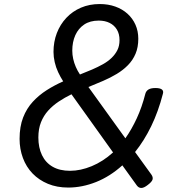

<svg xmlns="http://www.w3.org/2000/svg" viewBox="-20 -910 893 951"><path d="M318 19Q262 19 217.5 0.5Q173 -18 141.5 -50.5Q110 -83 93.5 -127.5Q77 -172 77 -222Q77 -283 94.5 -328Q112 -373 142.5 -406Q173 -439 211.5 -463.5Q250 -488 293 -507Q279 -529 268 -552.5Q257 -576 251 -602Q245 -628 245 -653Q245 -703 261.5 -746Q278 -789 308.5 -821.5Q339 -854 381 -872Q423 -890 474 -890Q516 -890 551 -877.5Q586 -865 611.5 -842Q637 -819 651 -787.5Q665 -756 665 -718Q665 -676 651.5 -644Q638 -612 614 -587.5Q590 -563 558.5 -544Q527 -525 491 -509.5Q455 -494 418 -479L601 -225Q632 -269 657.5 -324Q683 -379 700 -446Q704 -460 716 -467Q728 -474 750 -474Q772 -474 781.5 -467Q791 -460 787 -446Q764 -357 729 -285Q694 -213 649 -157L730 -45Q739 -32 735.5 -20.5Q732 -9 712 6Q693 21 680 21Q667 21 658 9L586 -91Q525 -36 456 -8.5Q387 19 318 19ZM327 -64Q379 -64 434.5 -87Q490 -110 540 -155L334 -443Q301 -427 271 -407Q241 -387 218.5 -362Q196 -337 183 -304.5Q170 -272 170 -229Q170 -179 188 -141.5Q206 -104 241 -84Q276 -64 327 -64ZM376 -541Q407 -553 436 -565.5Q465 -578 490 -592Q515 -606 533 -623.5Q551 -641 561.5 -662Q572 -683 572 -711Q572 -742 559 -763.5Q546 -785 523 -796.5Q500 -808 469 -808Q426 -808 397 -788.5Q368 -769 353 -735.5Q338 -702 338 -659Q338 -639 342.5 -618.5Q347 -598 355.5 -578.5Q364 -559 376 -541Z"/></svg>

Font: Playwrite IS
Style: Regular
Weight: 400
Designer: Veronika Burian, José Scaglione
Foundry: TypeTogether
Version: Version 1.002